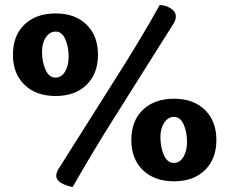

<svg xmlns="http://www.w3.org/2000/svg" viewBox="-20 -719 923 772"><path d="M680 10Q601 10 554.5 -35Q508 -80 508 -156Q508 -233 554.5 -277.5Q601 -322 680 -322Q758 -322 804 -277Q850 -232 850 -156Q850 -80 804 -35Q758 10 680 10ZM732 -149Q732 -188 718.5 -218.5Q705 -249 680 -249Q656 -249 640.5 -226Q625 -203 625 -168Q625 -127 639 -95.5Q653 -64 679 -64Q703 -64 717.5 -88Q732 -112 732 -149ZM218 -44 451 -413Q554 -575 622 -699Q647 -698 667 -685Q687 -672 687 -653Q687 -638 677 -623L444 -253Q353 -109 272 33Q210 20 206 -10Q206 -27 218 -44ZM204 -333Q125 -333 78.5 -378Q32 -423 32 -499Q32 -576 78.5 -620.5Q125 -665 204 -665Q282 -665 328 -620Q374 -575 374 -499Q374 -423 328 -378Q282 -333 204 -333ZM256 -492Q256 -531 242.5 -561.5Q229 -592 204 -592Q180 -592 164.5 -569Q149 -546 149 -511Q149 -470 163 -438.5Q177 -407 203 -407Q227 -407 241.5 -431Q256 -455 256 -492Z"/></svg>

Font: Overlock Black
Style: Regular
Weight: 900
Designer: Dario Muhafara
Foundry: Dario Manuel Muhafara
Version: Version 1.002